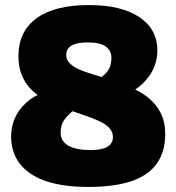

<svg xmlns="http://www.w3.org/2000/svg" viewBox="-20 -730 697 760"><path d="M362 -410Q384 -425 397 -438Q410 -451 415.5 -466.5Q421 -482 421 -501Q421 -530 398.5 -546Q376 -562 328 -562Q297 -562 278 -556Q259 -550 250.5 -539Q242 -528 242 -512Q242 -494 255.5 -480Q269 -466 291.5 -456Q314 -446 343.5 -437Q373 -428 405.5 -418Q438 -408 470.5 -395.5Q503 -383 532.5 -366.5Q562 -350 585 -326.5Q608 -303 621 -272Q634 -241 634 -200Q634 -130 601 -83Q568 -36 500.5 -13Q433 10 328 10Q180 10 102 -42Q24 -94 24 -191Q24 -228 38.5 -261.5Q53 -295 82 -322Q111 -349 155 -366L276 -297Q248 -275 234 -255Q220 -235 220 -204Q220 -171 250.5 -153.5Q281 -136 339 -136Q383 -136 405 -149Q427 -162 427 -187Q427 -207 414.5 -221.5Q402 -236 380 -247Q358 -258 330 -268Q302 -278 271 -288.5Q240 -299 209 -311.5Q178 -324 149.5 -340.5Q121 -357 99.5 -380Q78 -403 65.5 -434.5Q53 -466 53 -507Q53 -606 125 -658Q197 -710 331 -710Q461 -710 532 -662Q603 -614 603 -530Q603 -499 591.5 -468Q580 -437 554.5 -409Q529 -381 488 -359Z"/></svg>

Font: Georama ExtraCondensed Thin ExtraBold
Style: Regular
Weight: 800
Version: Version 1.001